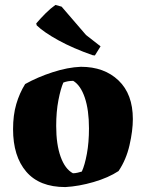

<svg xmlns="http://www.w3.org/2000/svg" viewBox="-20 -747 584 779"><path d="M245 12Q140 12 86.5 -50.5Q33 -113 33 -223Q33 -280 46 -324.5Q59 -369 82 -406Q132 -434 193.5 -454Q255 -474 308 -476Q403 -476 461 -420.5Q519 -365 519 -264Q519 -217 505.5 -158Q492 -99 461 -53Q420 -26 360 -8.5Q300 9 245 12ZM276 -44Q285 -44 295.5 -46.5Q306 -49 312 -51Q324 -77 332.5 -123Q341 -169 341 -226Q341 -301 324 -351Q307 -401 277 -419Q255 -419 237 -412Q226 -387 217 -340.5Q208 -294 208 -236Q208 -161 226 -111Q244 -61 276 -44ZM365 -522 356 -523Q276 -551 217 -583.5Q158 -616 129 -644L127 -652Q146 -674 165.5 -693.5Q185 -713 205 -727L230 -720L329 -605L388 -559Z"/></svg>

Font: Labrada ExtraBold
Style: Regular
Weight: 800
Designer: Mercedes Jáuregui
Foundry: Omnibus-Type Team
Version: Version 1.000; ttfautohint (v1.8.4.7-5d5b)